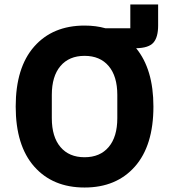

<svg xmlns="http://www.w3.org/2000/svg" viewBox="-20 -824 754 856"><path d="M561 -804H685V-710Q685 -658 664 -634Q643 -610 587 -609Q664 -515 664 -349Q664 -175 581.5 -81.5Q499 12 357 12Q215 12 132.5 -81.5Q50 -175 50 -349Q50 -523 132.5 -616.5Q215 -710 357 -710Q408 -710 450 -698H561ZM503 -297V-401Q503 -484 464.5 -529.5Q426 -575 357 -575Q288 -575 249.5 -529.5Q211 -484 211 -401V-297Q211 -214 249.5 -168.5Q288 -123 357 -123Q426 -123 464.5 -168.5Q503 -214 503 -297Z"/></svg>

Font: Aneliza
Style: Bold
Weight: 700
Designer: Mike Abbink, Paul van der Laan, Pieter van Rosmalen
Foundry: Bold Monday
Version: Version 3.0